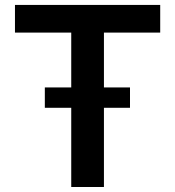

<svg xmlns="http://www.w3.org/2000/svg" viewBox="-20 -747 700 767"><path d="M39.8 -616.8V-727.3H620V-616.8H395.2V0H264.6V-616.8ZM159.1 -316.4V-397.7H499.3V-316.4Z"/></svg>

Font: InterMG SemiBold
Style: Regular
Weight: 600
Designer: Rasmus Andersson
Foundry: rsms
Version: Version 3.019;December 26, 2023;FontCreator 15.0.0.2955 64-b